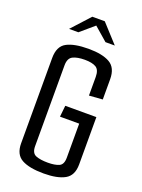

<svg xmlns="http://www.w3.org/2000/svg" viewBox="-147 -841 672 911"><g transform="rotate(20 188.5 -385.0)"><path d="M193 4Q120 4 82 -17Q44 -38 44 -94V-525Q44 -584 82 -604.5Q120 -625 192 -625Q262 -625 299.5 -603.5Q337 -582 337 -524V-422L269 -417V-511Q269 -547 249.5 -558.5Q230 -570 193 -570Q155 -570 133 -559Q111 -548 111 -512V-104Q111 -69 133.5 -60Q156 -51 194 -51Q229 -51 250 -60Q271 -69 271 -104V-276H174L180 -333H337V-94Q337 -38 299.5 -17Q262 4 193 4ZM72 -682 156 -774H219L303 -682H256L188 -741L119 -682Z"/></g></svg>

Font: Smooch Sans Medium
Style: Regular
Weight: 500
Designer: Robert E. Leuschke
Foundry: Robert E. Leuschke
Version: Version 1.010; ttfautohint (v1.8.3)